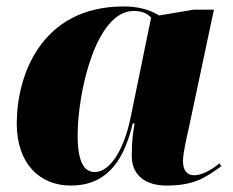

<svg xmlns="http://www.w3.org/2000/svg" viewBox="-20 -566 723 596"><path d="M200 10C299 10 361 -50 392 -183H398C393 -156 389 -130 389 -82C389 -23 430 10 497 10C585 10 619 -16 667 -50L661 -59C645 -45 611 -22 583 -22C563 -22 548 -34 548 -66C548 -92 561 -146 566 -168L644 -536H581L474 -518C445 -536 409 -546 364 -546C106 -546 32 -329 32 -183C32 -59 102 10 200 10ZM274 -32C244 -32 221 -57 221 -146C221 -278 277 -532 395 -532C417 -532 437 -526 449 -511L385 -199C366 -107 324 -32 274 -32Z"/></svg>

Font: Noto Serif Display Black
Style: Italic
Weight: 900
Italic angle: -12°
Designer: Monotype Design Team
Foundry: Monotype Imaging Inc.
Version: Version 2.009